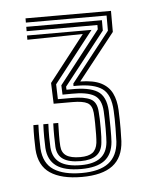

<svg xmlns="http://www.w3.org/2000/svg" viewBox="-37 -832 336 429"><g transform="rotate(-5 131.0 -618.0)"><path d="M130.5 -436Q84.5 -436 59.5 -452.8Q34.5 -469.5 32.2 -506.5Q31.8 -516.8 31.6 -531.2Q31.5 -545.8 32.2 -560.8H43.5Q42.8 -544.5 42.9 -530.6Q43 -516.8 43.5 -507Q45.8 -473.8 68.2 -459.2Q90.8 -444.8 130.5 -444.8Q170.8 -444.8 191.1 -460.4Q211.5 -476 213.8 -508Q214.2 -516.2 214.5 -537.9Q214.8 -559.5 213.8 -577Q212 -613.8 193.6 -626.9Q175.2 -640 137.5 -640H129.2V-645.5L216.5 -756.5V-790.5H35.5V-800H227.2V-752.8L145 -648.8Q174.5 -648.5 191.5 -639.9Q208.5 -631.2 216.1 -615.6Q223.8 -600 224.8 -577.8Q225.8 -553.5 225.6 -535Q225.5 -516.5 225 -508Q222.8 -471.2 199.4 -453.6Q176 -436 130.5 -436ZM130.5 -471.5Q104.5 -471.5 91.4 -480.4Q78.2 -489.2 77 -508.2Q76.5 -517.5 76.4 -531.6Q76.2 -545.8 76.8 -560.8H88Q87.5 -547.8 87.4 -533.5Q87.2 -519.2 88 -508.8Q89 -494 99.4 -487.2Q109.8 -480.5 130.5 -480.5Q148.8 -480.5 157.9 -487.2Q167 -494 169 -509Q169.8 -515.8 170 -527.9Q170.2 -540 170 -553.2Q169.8 -566.5 169 -576.5Q167.5 -593.2 157.2 -598.9Q147 -604.5 123.8 -604.5H81.5L79.8 -651.2L160 -754L35.5 -752V-761.5H180.2L90.8 -647.2L91.8 -613.8H123.5Q150.8 -613.8 164.9 -606.8Q179 -599.8 180.2 -577.8Q181.5 -563.8 181.5 -541Q181.5 -518.2 180.2 -509Q178.5 -489.5 166.1 -480.5Q153.8 -471.5 130.5 -471.5ZM130.5 -453.8Q92.8 -453.8 74.5 -467.1Q56.2 -480.5 54.5 -507.5Q54 -517 53.9 -531.4Q53.8 -545.8 54.5 -560.8H65.8Q65 -544 65.1 -530.4Q65.2 -516.8 65.8 -507.8Q67.5 -484.5 83.4 -473.5Q99.2 -462.5 130.5 -462.5Q159 -462.5 174.1 -473.8Q189.2 -485 191.5 -508.5Q192.2 -516.2 192.4 -538.6Q192.5 -561 191.5 -578Q190 -605.2 173.6 -614.5Q157.2 -623.8 123.5 -623.2L103 -623L102.2 -644L194.2 -761.5V-771.2H35.5V-781H205.2V-757.8L112.5 -640L112.8 -633.2H123.5Q163 -634 182 -622.5Q201 -611 202.8 -578Q203.2 -563.5 203.4 -540.6Q203.5 -517.8 202.8 -508.5Q200.5 -480.5 182.8 -467.1Q165 -453.8 130.5 -453.8Z"/></g></svg>

Font: Big Shoulders Inline Text Thin
Style: Regular
Weight: 400
Version: Version 2.002